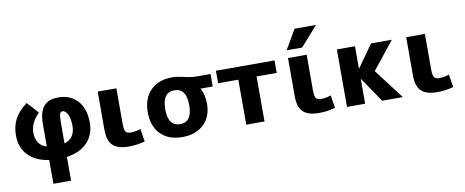

<svg xmlns="http://www.w3.org/2000/svg" viewBox="-79 -1128 4139 1710"><g transform="rotate(-10 1991.0 -273.5)"><path d="M268 -427Q188 -348 188 -260Q188 -146 285 -117V-318Q285 -428 328 -479Q371 -530 459 -530Q569 -530 634 -458.5Q699 -387 699 -260Q699 -152 632.5 -82Q566 -12 445 5V220H285V5Q164 -12 97.5 -82Q31 -152 31 -260Q31 -345 65.5 -409.5Q100 -474 175 -530ZM445 -117Q542 -146 542 -260Q542 -324 522.5 -363Q503 -402 476 -402Q458 -402 451.5 -380.5Q445 -359 445 -285Z M985 -520V-200Q985 -146 997 -128Q1009 -110 1043 -110Q1086 -110 1133 -126L1151 -10Q1080 10 1004 10Q906 10 861 -33Q816 -76 816 -173V-520Z M1723 -387V-385Q1756 -330 1756 -243Q1756 -127 1683.5 -58.5Q1611 10 1490 10Q1365 10 1294 -62.5Q1223 -135 1223 -260Q1223 -385 1294 -457.5Q1365 -530 1490 -530Q1537 -530 1595.5 -515Q1654 -500 1710 -500H1833V-387ZM1490 -107Q1598 -107 1598 -260Q1598 -413 1490 -413Q1381 -413 1381 -260Q1381 -107 1490 -107Z M2233 -407V0H2068V-407H1885V-520H2415V-407Z M2706 -520V-200Q2706 -146 2718 -128Q2730 -110 2764 -110Q2807 -110 2854 -126L2872 -10Q2801 10 2725 10Q2627 10 2582 -33Q2537 -76 2537 -173V-520ZM2640 -767H2834L2677 -590H2537Z M3145 -318 3288 -520H3476L3278 -271L3484 0H3297L3145 -223H3143V0H2979V-520H3143V-318Z M3775 -520V-200Q3775 -146 3787 -128Q3799 -110 3833 -110Q3876 -110 3923 -126L3941 -10Q3870 10 3794 10Q3696 10 3651 -33Q3606 -76 3606 -173V-520Z"/></g></svg>

Font: M PLUS 1p ExtraBold
Style: Regular
Weight: 800
Version: Version 1.062